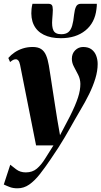

<svg xmlns="http://www.w3.org/2000/svg" viewBox="-50 -774 548 1038"><path d="M58.5 -423.5Q55 -440 49.2 -446.8Q43.5 -453.5 36 -453.5Q27.5 -453.5 20.5 -449.8Q13.5 -446 4.5 -438.5L-5 -460.5Q9 -477 28.8 -490.5Q48.5 -504 73.2 -512Q98 -520 127 -520Q155.5 -520 172.5 -508.8Q189.5 -497.5 199 -475.2Q208.5 -453 214 -420.5Q218 -397 223.5 -360.8Q229 -324.5 235.5 -282.8Q242 -241 248.2 -200.8Q254.5 -160.5 259.5 -129L274.5 -43L328 -145Q343 -175 353.8 -200Q364.5 -225 371.5 -246.2Q378.5 -267.5 381.5 -286Q384.5 -304.5 384.5 -320.5Q384 -347 372.5 -369.8Q361 -392.5 349.8 -413.2Q338.5 -434 338.5 -456Q338.5 -484.5 356.5 -502.2Q374.5 -520 399.5 -520Q428 -520 445.2 -506.8Q462.5 -493.5 470.2 -472.5Q478 -451.5 478 -428Q478 -390.5 465.5 -349.5Q453 -308.5 431.8 -265.2Q410.5 -222 383.5 -177Q367 -149 353.2 -124.8Q339.5 -100.5 326.5 -77.5Q313.5 -54.5 298.8 -29.8Q284 -5 265.8 23.8Q247.5 52.5 223 88Q193 132.5 165 168Q137 203.5 108 223.8Q79 244 45 244Q21.5 244 5 238Q-11.5 232 -29.5 223.5L5.5 116.5Q16 125 37.5 141.5Q59 158 89.5 158Q125.5 158 149.5 137.5Q173.5 117 194 83.5Q214.5 50 239 12H145ZM212.5 -753.5Q231 -753.5 234 -738.2Q237 -723 234.5 -697Q234 -692.5 233.5 -683.5Q233 -674.5 232.5 -670Q229 -629.5 239 -609.2Q249 -589 281.5 -589Q305.5 -589 319.2 -600Q333 -611 340 -634.8Q347 -658.5 350.5 -695Q353.5 -722 361 -737.8Q368.5 -753.5 387 -753.5H473.5Q473.5 -747.5 473.2 -740.8Q473 -734 471.5 -725Q463 -650.5 411.5 -609Q360 -567.5 279 -567.5Q224 -567.5 186.8 -586Q149.5 -604.5 132.5 -639.8Q115.5 -675 120.5 -725.5Q121.5 -732.5 122.5 -739.5Q123.5 -746.5 125.5 -753.5Z"/></svg>

Font: Merriweather 144pt ExtraBold
Style: Italic
Weight: 800
Italic angle: -7.8°
Version: Version 2.101